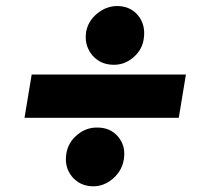

<svg xmlns="http://www.w3.org/2000/svg" viewBox="-20 -623 710 654"><path d="M367.2 -402.3Q336.9 -402.3 314 -417.5Q291 -432.6 279.8 -458.3Q268.6 -483.9 273.4 -514.6Q280.3 -551.8 311 -576.9Q341.8 -602.1 378.9 -602.5Q424.8 -602.1 450.7 -569.8Q476.6 -537.6 469.7 -491.2Q464.8 -454.1 434.8 -428Q404.8 -401.9 367.2 -402.3ZM613.3 -369.1 588.9 -221.7H63.5L87.9 -369.1ZM297.9 11.7Q252 11.2 225.1 -21.7Q198.2 -54.7 206.1 -100.6Q212.4 -138.2 242.9 -163.6Q273.4 -189 310.5 -188.5Q356.4 -189 383.1 -156.5Q409.7 -124 401.4 -78.1Q395 -41 365.2 -14.9Q335.4 11.2 297.9 11.7Z"/></svg>

Font: Inter Tight Black
Style: Italic
Weight: 900
Italic angle: -9.39999°
Designer: Rasmus Andersson
Foundry: rsms
Version: Version 3.004; ttfautohint (v1.8.4.7-5d5b)